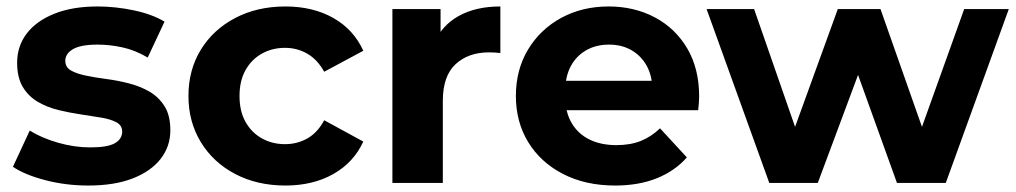

<svg xmlns="http://www.w3.org/2000/svg" viewBox="-20 -566 3142 594"><path d="M253 8Q184 8 120.5 -8.5Q57 -25 20 -50L72 -162Q109 -139 159.5 -124.5Q210 -110 259 -110Q313 -110 335.5 -123Q358 -136 358 -159Q358 -178 340.5 -187.5Q323 -197 294 -202Q265 -207 230.5 -212Q196 -217 161 -225.5Q126 -234 97 -251Q68 -268 50.5 -297Q33 -326 33 -372Q33 -423 62.5 -462Q92 -501 148 -523.5Q204 -546 282 -546Q337 -546 394 -534Q451 -522 489 -499L437 -388Q398 -411 358.5 -419.5Q319 -428 282 -428Q230 -428 206 -414Q182 -400 182 -378Q182 -358 199.5 -348Q217 -338 246 -332Q275 -326 309.5 -321.5Q344 -317 379 -308Q414 -299 442.5 -282.5Q471 -266 489 -237.5Q507 -209 507 -163Q507 -113 477 -74.5Q447 -36 390.5 -14Q334 8 253 8Z M863 8Q776 8 708 -27.5Q640 -63 601.5 -126Q563 -189 563 -269Q563 -350 601.5 -412.5Q640 -475 708 -510.5Q776 -546 863 -546Q948 -546 1011 -510.5Q1074 -475 1104 -409L983 -344Q962 -382 930.5 -400Q899 -418 862 -418Q822 -418 790 -400Q758 -382 739.5 -349Q721 -316 721 -269Q721 -222 739.5 -189Q758 -156 790 -138Q822 -120 862 -120Q899 -120 930.5 -137.5Q962 -155 983 -194L1104 -128Q1074 -63 1011 -27.5Q948 8 863 8Z M1194 0V-538H1343V-386L1322 -430Q1346 -487 1399 -516.5Q1452 -546 1528 -546V-402Q1518 -403 1510 -403.5Q1502 -404 1493 -404Q1429 -404 1389.5 -367.5Q1350 -331 1350 -254V0Z M1883 8Q1791 8 1721.5 -28Q1652 -64 1614 -126.5Q1576 -189 1576 -269Q1576 -350 1613.5 -412.5Q1651 -475 1716 -510.5Q1781 -546 1863 -546Q1942 -546 2005.5 -512.5Q2069 -479 2106 -416.5Q2143 -354 2143 -267Q2143 -258 2142 -246.5Q2141 -235 2140 -225H1703V-316H2058L1998 -289Q1998 -331 1981 -362Q1964 -393 1934 -410.5Q1904 -428 1864 -428Q1824 -428 1793.5 -410.5Q1763 -393 1746 -361.5Q1729 -330 1729 -287V-263Q1729 -219 1748.5 -185.5Q1768 -152 1803.5 -134.5Q1839 -117 1887 -117Q1930 -117 1962.5 -130Q1995 -143 2022 -169L2105 -79Q2068 -37 2012 -14.5Q1956 8 1883 8Z M2360 0 2166 -538H2313L2474 -75H2404L2572 -538H2704L2867 -75H2797L2963 -538H3101L2906 0H2755L2612 -397H2658L2510 0Z"/></svg>

Font: Montserrat Thin
Style: Bold
Weight: 700
Version: Version 9.000